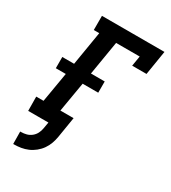

<svg xmlns="http://www.w3.org/2000/svg" viewBox="-227 -848 1053 1184"><g transform="rotate(30 300.0 -256.0)"><path d="M62 223 61 135H67Q86 135 105 130Q124 125 139.5 112.5Q155 100 164 82.5Q173 65 176 46L184 0H40L39 -101H91L127 -313H56V-393H140L180 -634H141V-735H586L558 -562H456L468 -634H300L260 -393H358V-313H247L211 -101H305L281 46Q277 70 268.5 94Q260 118 245 139.5Q230 161 209 178Q188 195 164.5 205Q141 215 116.5 219Q92 223 68 223Z"/></g></svg>

Font: Iosevka Etoile
Style: Bold Italic
Weight: 700
Italic angle: -9°
Designer: Belleve Invis
Foundry: Belleve Invis
Version: Version 28.1.0; ttfautohint (v1.8.4)